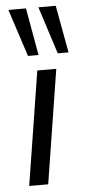

<svg xmlns="http://www.w3.org/2000/svg" viewBox="-54 -784 361 816"><g transform="rotate(-5 126.5 -376.5)"><path d="M37 0 114 -486H195L118 0ZM207 -551 142 -753H216L253 -551ZM80 -551 14 -753H89L125 -551Z"/></g></svg>

Font: Nunito Sans
Style: Italic
Weight: 400
Italic angle: -9°
Designer: Vernon Adams
Foundry: Vernon Adams
Version: Version 3.006; ttfautohint (v1.8.3)